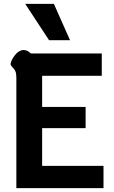

<svg xmlns="http://www.w3.org/2000/svg" viewBox="-20 -978 593 998"><path d="M65 -576Q65 -597 59.5 -608.5Q54 -620 45 -628Q41 -632 38 -636.5Q35 -641 35 -646Q35 -649 37 -655Q45 -678 63.5 -698Q82 -718 102 -718Q124 -718 140 -700H509V-584H199V-422H425V-312H199V-116H518V0H65ZM111 -958H260L344 -769H235Z"/></svg>

Font: Niramit
Style: Bold
Weight: 700
Designer: Katatrad Aksorn Co.,Ltd.
Foundry: Cadson Demak Co.,Ltd.
Version: Version 1.001; ttfautohint (v1.6)